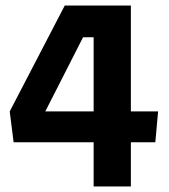

<svg xmlns="http://www.w3.org/2000/svg" viewBox="-20 -541 610 691"><path d="M451 130H317V-29H29L15 -140L213 -521H451V-140H549L539 -29H451ZM317 -140V-407H279L143 -140Z"/></svg>

Font: Zilla Slab Bold
Style: Bold
Weight: 700
Designer: Typotheque.com
Foundry: Typotheque type foundry
Version: Version 1.1; 2017; ttfautohint (v1.6)